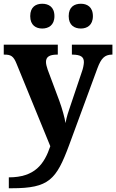

<svg xmlns="http://www.w3.org/2000/svg" viewBox="-20 -774 619 1023"><path d="M411 -622C443 -622 475 -639 475 -688C475 -738 443 -754 411 -754C377 -754 346 -738 346 -688C346 -639 377 -622 411 -622ZM205 -622C238 -622 270 -639 270 -688C270 -738 238 -754 205 -754C172 -754 141 -738 141 -688C141 -639 172 -622 205 -622ZM27 171V229H44C241 229 280 183 348 0L499 -410C519 -464 538 -482 575 -483H579V-536H363V-483H368C409 -482 427 -472 427 -443C427 -431 422 -407 417 -394L354 -207C345 -182 335 -151 329 -118C325 -146 311 -196 296 -237L234 -403C229 -418 225 -432 225 -444C225 -470 242 -483 284 -483H288V-536H0V-483H4C38 -483 52 -475 68 -435L248 5C216 100 166 171 27 171Z"/></svg>

Font: Noto Serif Telugu
Style: Bold
Weight: 700
Designer: Jelle Bosma - Monotype Design Team
Foundry: Monotype Imaging Inc.
Version: Version 2.005